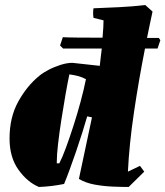

<svg xmlns="http://www.w3.org/2000/svg" viewBox="-20 -732 658 764"><path d="M135 12Q89 -7 53.5 -56.5Q18 -106 18 -181Q18 -265 52.5 -327.5Q87 -390 136 -430Q150 -442 173 -454Q196 -466 221.5 -474Q247 -482 268 -482Q295 -479 322.5 -476Q350 -473 377 -470Q379 -488 381 -505.5Q383 -523 385 -539H231L219 -551L230 -584Q243 -583 287.5 -582.5Q332 -582 388 -582Q390 -604 391 -621.5Q392 -639 392 -651L352 -661Q349 -681 352 -699Q403 -701 455 -703.5Q507 -706 558 -712L587 -686Q582 -661 576 -634.5Q570 -608 565 -581Q590 -581 612 -581L618 -572L607 -539H557Q532 -413 513 -284.5Q494 -156 489 -49L537 -72L554 -49L492 12Q464 12 428 10.5Q392 9 356.5 2.5Q321 -4 294 -20L346 -265L327 -269Q319 -241 307.5 -204.5Q296 -168 283 -130Q270 -92 257.5 -58Q245 -24 235 0Q186 10 135 12ZM216 -82Q228 -105 242.5 -144.5Q257 -184 272.5 -232Q288 -280 301 -328.5Q314 -377 322 -417Q307 -425 290 -429.5Q273 -434 256 -436Q249 -403 240.5 -354.5Q232 -306 224 -254.5Q216 -203 211 -159Q206 -115 206 -89V-82Z"/></svg>

Font: Labrada Black
Style: Italic
Weight: 900
Italic angle: -7°
Designer: Mercedes Jáuregui
Foundry: Omnibus-Type Team
Version: Version 1.000; ttfautohint (v1.8.4.7-5d5b)